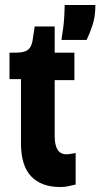

<svg xmlns="http://www.w3.org/2000/svg" viewBox="-20 -739 402 769"><path d="M220 10Q146 10 105 -32.5Q64 -75 64 -166V-422H18V-528H42Q75 -528 90 -538Q105 -548 110 -574L119 -633H199V-528H278V-418H199V-194Q199 -121 246 -121Q253 -121 262 -122.5Q271 -124 283 -126V0Q267 4 253 7Q239 10 220 10ZM226 -579Q235 -633 237 -667Q239 -701 239 -719H362Q362 -672 350.5 -638Q339 -604 327 -579Z"/></svg>

Font: Bricolage Grotesque 10pt Condensed Bricolage Grotesque 10pt Condensed Regular
Style: Bold
Weight: 700
Width: 3
Designer: Mathieu Triay
Foundry: Atelier Triay
Version: Version 1.000; ttfautohint (v1.8.4.7-5d5b);gftools[0.9.32]